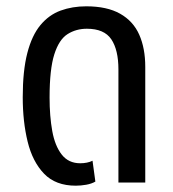

<svg xmlns="http://www.w3.org/2000/svg" viewBox="-20 -578 549 608"><path d="M220 10Q156 10 119.5 -28Q83 -66 67.5 -129.5Q52 -193 52 -270Q52 -354 66.5 -410Q81 -466 108 -498.5Q135 -531 172 -544.5Q209 -558 253 -558Q319 -558 360.5 -534.5Q402 -511 421 -468Q440 -425 440 -366V0H355V-358Q355 -420 332.5 -453.5Q310 -487 255 -487Q221 -487 194 -470Q167 -453 152 -406Q137 -359 137 -269Q137 -210 145.5 -163Q154 -116 175.5 -88.5Q197 -61 234 -61Q245 -61 255 -63Q265 -65 273 -69L282 -3Q270 4 253 7Q236 10 220 10Z"/></svg>

Font: Noto Sans Thai Condensed
Style: Regular
Weight: 400
Width: 3
Designer: Monotype Design Team
Foundry: Monotype Imaging Inc.
Version: Version 2.002